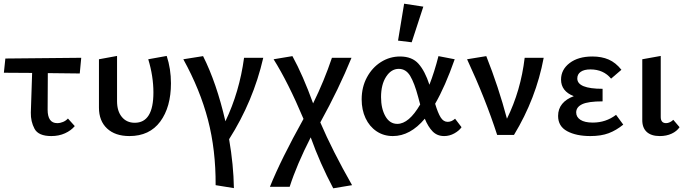

<svg xmlns="http://www.w3.org/2000/svg" viewBox="-20 -731 3719 1040"><path d="M239 -335 238 -137Q238 -64 290 -64Q306 -64 321.5 -70.5Q337 -77 348 -89L385 -48Q365 -24 332 -9Q299 6 258 6Q188 6 167 -33.5Q146 -73 147 -121L154 -336L1 -337L9 -414L420 -418L412 -333Z M516 -148V-410L614 -428V-183Q614 -129 640 -97.5Q666 -66 710 -66Q811 -66 811 -230Q811 -318 783 -410L883 -428Q906 -358 906 -280Q906 -151 848 -72.5Q790 6 681 6Q604 6 560 -35Q516 -76 516 -148Z M1221 23Q1245 162 1247 288L1148 272Q1149 81 1106.5 -82Q1064 -245 973 -410L1080 -427Q1153 -282 1201 -74Q1277 -233 1302 -418H1406Q1352 -183 1221 23Z M1785 289Q1713 153 1663 13Q1587 162 1549 281H1442Q1502 132 1624 -87Q1541 -284 1462 -410L1564 -427Q1621 -323 1676 -171Q1736 -293 1778 -418H1884Q1816 -251 1715 -68Q1781 86 1887 272Z M2210 -502 2136 -511 2169 -711 2273 -695ZM2480 -42Q2467 -23 2441 -8.5Q2415 6 2386 6Q2348 6 2323.5 -19Q2299 -44 2281 -88Q2202 6 2108 6Q2058 6 2019.5 -20Q1981 -46 1960 -91Q1939 -136 1939 -193Q1939 -259 1967.5 -312Q1996 -365 2043.5 -395Q2091 -425 2147 -425Q2212 -425 2247 -385.5Q2282 -346 2306 -272Q2333 -341 2355 -427L2443 -410Q2391 -262 2337 -169Q2352 -119 2367 -95Q2382 -71 2405 -71Q2426 -71 2445 -88ZM2256 -165 2245 -206Q2225 -281 2202 -319.5Q2179 -358 2140 -358Q2099 -358 2071.5 -315.5Q2044 -273 2044 -205Q2044 -143 2067.5 -101.5Q2091 -60 2132 -60Q2195 -60 2256 -165Z M2925 -418Q2884 -198 2764 0H2673Q2610 -195 2510 -410L2614 -427Q2680 -261 2726 -88Q2801 -240 2822 -418Z M3356 -56Q3318 -25 3277 -9.5Q3236 6 3178 6Q3101 6 3052 -20.5Q3003 -47 3003 -103Q3003 -141 3025 -168Q3047 -195 3088 -210Q3019 -237 3019 -300Q3019 -354 3065.5 -389.5Q3112 -425 3189 -425Q3239 -425 3277 -408.5Q3315 -392 3346 -353L3290 -305Q3249 -355 3178 -355Q3144 -355 3125.5 -342Q3107 -329 3107 -306Q3107 -250 3244 -250V-182Q3166 -182 3133.5 -166.5Q3101 -151 3101 -122Q3101 -97 3124 -82Q3147 -67 3191 -67Q3262 -67 3317 -109Z M3459 -84V-410L3559 -428V-100Q3558 -64 3588 -64Q3598 -64 3608.5 -69Q3619 -74 3627 -82L3661 -42Q3646 -20 3618 -7Q3590 6 3554 6Q3507 6 3482.5 -17Q3458 -40 3459 -84Z"/></svg>

Font: Ysabeau Infant Semibold
Style: Regular
Weight: 600
Designer: Christian Thalmann (Catharsis Fonts)
Version: Version 0.003